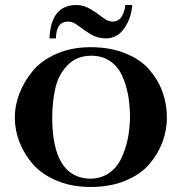

<svg xmlns="http://www.w3.org/2000/svg" viewBox="-20 -730 725 765"><path d="M39 -262Q39 -310 57.5 -358Q76 -406 111 -448Q146 -490 206 -516Q266 -542 341 -542Q419 -542 479.5 -517.5Q540 -493 575 -452.5Q610 -412 627.5 -363.5Q645 -315 645 -262Q645 -212 627.5 -164.5Q610 -117 575 -76Q540 -35 479.5 -10Q419 15 341 15Q266 15 206.5 -10Q147 -35 111.5 -75.5Q76 -116 57.5 -164Q39 -212 39 -262ZM188 -264Q188 -22 338 -18Q381 -18 413 -39.5Q445 -61 462.5 -97.5Q480 -134 488.5 -174Q497 -214 498 -260Q498 -307 491 -348Q484 -389 467.5 -426.5Q451 -464 419.5 -486Q388 -508 344 -508Q287 -508 251 -472Q215 -436 202 -384.5Q189 -333 188 -264ZM479 -710H507Q503 -657 475 -617Q447 -577 402 -577Q369 -577 341.5 -593.5Q314 -610 292.5 -627Q271 -644 252 -644Q203 -644 203 -577H177Q183 -710 284 -710Q314 -710 341 -693.5Q368 -677 389 -660.5Q410 -644 427 -644Q454 -644 466 -666Q478 -688 479 -710Z"/></svg>

Font: Uncial Antiqua
Style: Regular
Weight: 400
Designer: Astigmatic (AOETI)
Foundry: Astigmatic (AOETI)
Version: Version 1.000